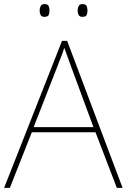

<svg xmlns="http://www.w3.org/2000/svg" viewBox="-20 -915 617 935"><path d="M0 0 282 -716H307L577 0H549L445 -271H135L28 0ZM144 -296H435L325 -594Q321 -606 316 -619Q311 -632 305.5 -648Q300 -664 293 -682Q288 -667 282.5 -651.5Q277 -636 271 -621.5Q265 -607 260 -593ZM173 -864Q173 -876 178 -885.5Q183 -895 196 -895Q213 -895 217 -885.5Q221 -876 221 -864Q221 -851 217 -842Q213 -833 196 -833Q183 -833 178 -842Q173 -851 173 -864ZM358 -864Q358 -876 363 -885.5Q368 -895 381 -895Q398 -895 402 -885.5Q406 -876 406 -864Q406 -851 402 -842Q398 -833 381 -833Q368 -833 363 -842Q358 -851 358 -864Z"/></svg>

Font: Noto Sans Symbols Thin
Style: Regular
Weight: 250
Version: Version 2.002